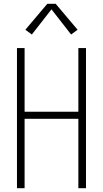

<svg xmlns="http://www.w3.org/2000/svg" viewBox="-20 -987 540 1007"><path d="M69 0V-735H109V-401H391V-735H431V0H391V-364H109V0ZM147 -806 113 -831 228 -967H272L387 -831L353 -806L250 -938Z"/></svg>

Font: Zed Sans Extralight
Style: Regular
Weight: 200
Designer: Belleve Invis
Foundry: Belleve Invis
Version: Version 1.0.0; ttfautohint (v1.8.4)